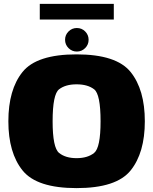

<svg xmlns="http://www.w3.org/2000/svg" viewBox="-20 -961 789 987"><path d="M373.5 6Q578.5 6 651.5 -84.8Q724.5 -175.5 724.5 -337.5Q724.5 -500 651.5 -590.8Q578.5 -681.5 373.5 -681.5Q168.5 -681.5 95.8 -591Q23 -500.5 23 -337.5Q23 -175.5 96 -84.8Q169 6 373.5 6ZM373.5 -148Q317 -148 283.8 -174.8Q250.5 -201.5 250.5 -337.5Q250.5 -476.5 283.8 -502Q317 -527.5 373.5 -527.5Q430.5 -527.5 463.8 -502Q497 -476.5 497 -337.5Q497 -201.5 463.8 -174.8Q430.5 -148 373.5 -148ZM375 -696Q400 -696 417.8 -713.8Q435.5 -731.5 435.5 -756.5Q435.5 -781.5 418 -799.2Q400.5 -817 375 -817Q350 -817 332.2 -799.2Q314.5 -781.5 314.5 -756.5Q314.5 -731.5 332.2 -713.8Q350 -696 375 -696ZM184.5 -860.5H565V-941H184.5Z"/></svg>

Font: Anybody Thin Black
Style: Regular
Weight: 900
Version: Version 1.113;gftools[0.9.25]